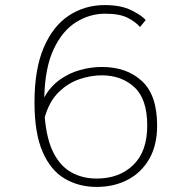

<svg xmlns="http://www.w3.org/2000/svg" viewBox="-20 -726 750 757"><path d="M381.5 -462Q479.5 -462 539.5 -406.5Q599.5 -351 599.5 -231Q599.5 -153.5 568.5 -99.5Q537.5 -45.5 483.5 -17.2Q429.5 11 361 11Q290.5 11 235 -21.8Q179.5 -54.5 147.8 -127.8Q116 -201 116 -322.5Q116 -453.5 152.5 -538.5Q189 -623.5 251.8 -664.8Q314.5 -706 393 -706Q456.5 -706 497.5 -685.8Q538.5 -665.5 554.5 -647L532 -619.5Q514.5 -640 483 -656Q451.5 -672 394.5 -672Q333.5 -672 279.8 -638.5Q226 -605 191.8 -532.5Q157.5 -460 154.5 -342Q178.5 -385 215.5 -411.5Q252.5 -438 295.8 -450Q339 -462 381.5 -462ZM381.5 -429Q338.5 -429 293.2 -413.8Q248 -398.5 211 -362.2Q174 -326 156.5 -263.5Q164 -175.5 191.5 -122.5Q219 -69.5 262.5 -45.8Q306 -22 361 -22Q450 -22 505.2 -75.2Q560.5 -128.5 560.5 -231Q560.5 -335.5 509.8 -382.2Q459 -429 381.5 -429Z"/></svg>

Font: League Mono Thin
Style: Regular
Weight: 100
Width: 6
Designer: Tyler Finck
Foundry: The League of Moveable Type / Tyler Finck
Version: Version 2.300;RELEASE